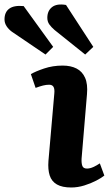

<svg xmlns="http://www.w3.org/2000/svg" viewBox="-131 -818 488 852"><path d="M110 -403Q112 -423 106.5 -432.5Q101 -442 87 -442Q74 -442 60 -438.5Q46 -435 27 -428L6 -489Q26 -501 64.5 -514Q103 -527 147 -527Q183 -527 208.5 -514Q234 -501 246.5 -473Q259 -445 255 -400L231 -114Q230 -93 234.5 -81.5Q239 -70 255 -70Q268 -70 282.5 -76.5Q297 -83 312 -93L332 -39Q320 -29 296 -16.5Q272 -4 243 5Q214 14 185 14Q145 14 121.5 0.5Q98 -13 89.5 -39.5Q81 -66 84 -104ZM111 -685Q97 -697 88 -709.5Q79 -722 79 -739Q79 -770 100 -786.5Q121 -803 162 -796L283 -610L247 -576ZM-78 -677Q-93 -688 -102 -702Q-111 -716 -111 -732Q-111 -764 -90 -779.5Q-69 -795 -26 -791L105 -610L71 -576Z"/></svg>

Font: Literata 18pt
Style: Bold Italic
Weight: 700
Italic angle: -2°
Designer: Latin by Veronika Burian and Jose Scaglione. Greek by Irene Vlachou. Cyrillic by Vera Evstafieva
Foundry: TypeTogether
Version: Version 3.103;gftools[0.9.29]